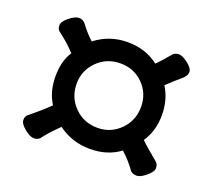

<svg xmlns="http://www.w3.org/2000/svg" viewBox="-81 -640 693 627"><g transform="rotate(20 265.0 -326.0)"><path d="M273.9 -219.2Q319.8 -219.2 352.3 -251.7Q384.8 -284.2 384.8 -332Q384.8 -378.9 352.8 -410.9Q320.8 -442.9 273.9 -442.9Q226.1 -442.9 193.6 -410.4Q161.1 -377.9 161.1 -332Q161.1 -284.2 193.6 -251.7Q226.1 -219.2 273.9 -219.2ZM448.2 -116.2Q435.1 -116.2 426.8 -123Q405.8 -152.8 377.9 -178.2Q335 -146 273.9 -146Q211.9 -146 163.1 -182.1Q128.9 -148.9 109.9 -123Q102.1 -116.2 89.8 -116.2Q76.7 -116.2 57.4 -132.1Q38.1 -147.9 38.1 -161.1Q38.1 -172.4 44.9 -179.2Q89.8 -215.3 112.8 -238.8Q87.9 -276.9 87.9 -331.1Q87.9 -384.3 110.8 -418.9Q83 -448.7 49.8 -473.1Q43 -479 43 -491.9Q43 -504.9 62.5 -520.5Q82 -536.1 95.2 -536.1Q109.4 -536.1 118.2 -524.9Q137.2 -499 160.2 -478Q209 -516.1 272 -516.1Q335 -516.1 379.9 -481Q393.1 -493.2 422.9 -528.8Q429.7 -535.6 442.9 -536.1Q455.1 -536.1 474.6 -521Q494.1 -505.9 494.1 -493.2Q494.1 -479 477.5 -465.6Q460.9 -452.1 432.1 -424.8Q458 -383.8 458 -330.1Q458 -274.9 430.2 -233.9Q443.4 -220.7 463.1 -204.3Q482.9 -188 491 -180.9Q499 -173.8 499 -160.9Q499 -147.9 479.7 -132.1Q460.4 -116.2 448.2 -116.2Z"/></g></svg>

Font: LXGW WenKai Screen R
Style: Regular
Weight: 400
Designer: Fontworks Inc.
Version: Version 1.235;May 31, 2022